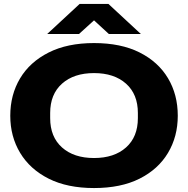

<svg xmlns="http://www.w3.org/2000/svg" viewBox="-20 -940 952 972"><path d="M456 12Q321 12 226.5 -35.5Q132 -83 82 -166Q32 -249 32 -354Q32 -460 81.5 -543Q131 -626 226 -674Q321 -722 456 -722Q592 -722 686.5 -674.5Q781 -627 830.5 -544Q880 -461 880 -354Q880 -249 830.5 -166Q781 -83 686.5 -35.5Q592 12 456 12ZM456 -140Q558 -140 618 -193.5Q678 -247 678 -342V-368Q678 -463 618 -516.5Q558 -570 456 -570Q354 -570 294 -516.5Q234 -463 234 -368V-342Q234 -247 294 -193.5Q354 -140 456 -140ZM219 -768 383 -920H529L693 -768H531L456 -837L380 -768Z"/></svg>

Font: Special Gothic Expanded One
Style: Regular
Weight: 400
Designer: Alistair McCready
Foundry: Monolith
Version: Version 1.010; ttfautohint (v1.8.4.7-5d5b)